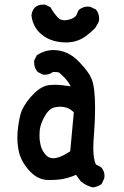

<svg xmlns="http://www.w3.org/2000/svg" viewBox="-20 -770 540 837"><path d="M199.2 14.6Q194.3 14.6 188.5 14.6Q144.5 13.7 108.9 -24.9Q73.2 -63.5 62.5 -107.4Q55.7 -138.7 55.7 -168.9Q55.7 -181.6 56.6 -194.3Q60.5 -237.3 69.3 -271.5Q79.1 -306.6 113.3 -346.7Q148.4 -386.7 181.6 -396.5Q195.3 -400.4 220.2 -400.4Q245.1 -400.4 288.1 -393.6Q278.3 -413.1 265.6 -426.8Q247.1 -446.3 238.3 -453.1Q233.4 -456.1 218.8 -456.1Q214.8 -456.1 210.9 -456.1Q195.3 -444.3 174.8 -444.3Q168 -444.3 166 -445.3L144.5 -456.1Q128.9 -473.6 128.9 -497.1Q128.9 -500 128.9 -505.9L140.6 -529.3Q175.8 -551.8 212.9 -551.8Q277.3 -551.8 327.1 -498Q367.2 -456.1 378.9 -426.8Q394.5 -390.6 394.5 -300.8Q394.5 -248 390.6 -198.2Q386.7 -148.4 386.7 -127Q386.7 -75.2 398.4 -52.7L420.9 -41Q435.5 -24.4 435.5 -3.9Q435.5 6.8 433.6 9.8L422.9 32.2Q405.3 44.9 384.8 46.9Q355.5 40 332 20.5L311.5 -7.8Q284.2 3.9 258.8 9.3Q233.4 14.6 199.2 14.6ZM301.8 -280.3Q278.3 -304.7 242.2 -304.7Q232.4 -304.7 221.7 -302.7Q195.3 -298.8 175.8 -264.6Q156.2 -230.5 153.3 -203.1Q152.3 -192.4 152.3 -185.5Q152.3 -178.7 152.3 -172.9Q152.3 -160.2 155.3 -146.5Q159.2 -118.2 177.7 -96.7Q191.4 -80.1 211.9 -80.1Q240.2 -80.1 286.1 -110.4ZM361.3 -741.2Q373 -741.2 376 -739.3L398.4 -728.5Q412.1 -710 412.1 -690.4Q412.1 -678.7 410.2 -674.8L395.5 -648.4Q351.6 -604.5 319.3 -593.8Q295.9 -585 268.6 -585Q191.4 -585 146.5 -633.8Q121.1 -664.1 117.2 -703.1Q119.1 -722.7 131.8 -737.3Q146.5 -750 168 -750Q170.9 -750 176.8 -750L200.2 -738.3Q212.9 -714.8 230.5 -695.3Q243.2 -681.6 261.7 -681.6Q266.6 -681.6 271.5 -682.6Q297.9 -686.5 311.5 -701.2L323.2 -726.6Q341.8 -741.2 361.3 -741.2Z"/></svg>

Font: JasonHandwriting2
Style: SemiBold
Weight: 600
Version: Version 1.04.7